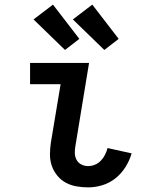

<svg xmlns="http://www.w3.org/2000/svg" viewBox="-20 -802 640 830"><path d="M361 8Q335 8 310 3.5Q285 -1 264 -12.5Q243 -24 227.5 -43Q212 -62 204 -85Q196 -108 196 -134Q196 -160 200 -186L242 -438H110V-530H365L306 -171Q303 -155 303.5 -139.5Q304 -124 311 -111Q318 -98 331.5 -91Q345 -84 361 -84Q376 -84 390.5 -90Q405 -96 416 -107.5Q427 -119 434 -133Q441 -147 445 -162L549 -139Q540 -108 522.5 -80Q505 -52 479.5 -31.5Q454 -11 423 -1.5Q392 8 361 8ZM431 -586 295 -718 379 -782 493 -634ZM261 -586 125 -718 209 -782 323 -634Z"/></svg>

Font: Iosevka Curly SmBdEx
Style: Italic
Weight: 600
Width: 7
Italic angle: -9°
Monospace: yes
Designer: Belleve Invis
Foundry: Belleve Invis
Version: Version 11.1.0; ttfautohint (v1.8.3)